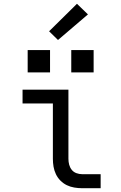

<svg xmlns="http://www.w3.org/2000/svg" viewBox="-20 -993 640 1013"><path d="M413 0Q393 0 372 -3.5Q351 -7 332.5 -16Q314 -25 299 -40Q284 -55 275 -74Q266 -93 262.5 -113.5Q259 -134 259 -155V-447H99V-520H341V-155Q341 -139 345 -124Q349 -109 358.5 -97Q368 -85 383 -79.5Q398 -74 413 -74H511V0ZM356 -611V-729H474V-611ZM126 -611V-729H244V-611ZM286 -782 239 -828 386 -973 444 -917Z"/></svg>

Font: Iosevka SS04 Extended
Style: Regular
Weight: 400
Width: 7
Monospace: yes
Designer: Belleve Invis
Foundry: Belleve Invis
Version: Version 19.0.0; ttfautohint (v1.8.4)